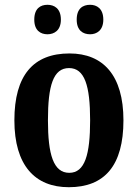

<svg xmlns="http://www.w3.org/2000/svg" viewBox="-20 -771 576 801"><path d="M356 -628C383 -628 411 -644 411 -689C411 -736 383 -751 356 -751C326 -751 300 -736 300 -689C300 -644 326 -628 356 -628ZM178 -628C206 -628 234 -644 234 -689C234 -736 206 -751 178 -751C149 -751 123 -736 123 -689C123 -644 149 -628 178 -628ZM267 10C417 10 495 -81 495 -269C495 -457 410 -548 270 -548C119 -548 40 -457 40 -269C40 -81 126 10 267 10ZM269 -50C203 -50 180 -126 180 -269C180 -414 202 -487 268 -487C333 -487 356 -414 356 -269C356 -126 334 -50 269 -50Z"/></svg>

Font: Noto Serif Armenian Condensed
Style: Bold
Weight: 700
Width: 3
Designer: Monotype Design Team
Foundry: Monotype Imaging Inc.
Version: Version 2.008